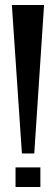

<svg xmlns="http://www.w3.org/2000/svg" viewBox="-20 -746 224 766"><path d="M141.1 0H42V-78.1H141.1ZM27.3 -726.1H155.8L116.7 -133.8H67.4Z"/></svg>

Font: Federov2
Style: Regular
Weight: 400
Designer: Olexa M. Volochay | Cyreal.org
Foundry: Olexa M. Volochay | Cyreal.org
Version: Version 1.000